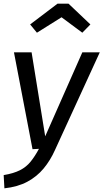

<svg xmlns="http://www.w3.org/2000/svg" viewBox="-29 -812 563 1045"><path d="M419 -527H514L270 5Q245 61 208.5 105Q172 149 120 177Q68 205 -5 213L-9 141Q45 132 79.5 114.5Q114 97 137.5 68Q161 39 183 -2L148 0L47 -527H143L217 -70ZM306 -718 172 -634 135 -679 284 -792H344L463 -679L419 -634Z"/></svg>

Font: Fira Sans Variable
Style: Italic
Weight: 397
Italic angle: -8°
Designer: Carrois Corporate & Edenspiekermann AG
Foundry: Carrois Corporate GbR & Edenspiekermann AG
Version: Version 4.202